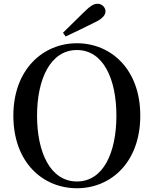

<svg xmlns="http://www.w3.org/2000/svg" viewBox="-20 -983 817 1021"><path d="M315 -809 329 -789C381 -813 432 -838 482 -863C528 -884 541 -905 541 -923C541 -943 523 -963 499 -963C479 -963 461 -952 429 -921C394 -887 354 -848 315 -809ZM389 18C571 18 726 -121 726 -368C726 -615 570 -753 389 -753C208 -753 51 -613 51 -368C51 -119 208 18 389 18ZM389 -18C248 -18 177 -172 177 -368C177 -562 248 -717 389 -717C530 -717 599 -562 599 -368C599 -172 530 -18 389 -18Z"/></svg>

Font: Noto Serif CJK JP SemiBold
Style: Regular
Weight: 600
Designer: Ryoko NISHIZUKA 西塚涼子 (kana & ideographs); Frank Grießhammer (Latin, Greek & Cyrillic); Wenlong ZHANG 张文龙 (bopomofo); San
Foundry: Adobe
Version: Version 2.001;hotconv 1.1.0;makeotfexe 2.6.0